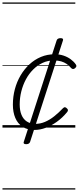

<svg xmlns="http://www.w3.org/2000/svg" viewBox="-20 -1030 637 1550"><path d="M259 19Q201 19 162 -6.5Q123 -32 103.5 -78Q84 -124 84 -185Q84 -250 100 -310Q116 -370 146 -421Q176 -472 217.5 -510.5Q259 -549 310.5 -570.5Q362 -592 422 -592Q461 -592 493.5 -581Q526 -570 551 -551.5Q576 -533 592 -510Q598 -501 596.5 -494Q595 -487 584 -478Q576 -472 568 -473Q560 -474 552 -483Q537 -501 518 -514Q499 -527 474 -534.5Q449 -542 415 -542Q366 -542 324 -522.5Q282 -503 247.5 -468.5Q213 -434 189 -389Q165 -344 152 -292Q139 -240 139 -187Q139 -138 153.5 -103Q168 -68 196 -49.5Q224 -31 265 -30Q305 -30 343 -46Q381 -62 417.5 -91Q454 -120 489 -157Q498 -166 506 -164Q514 -162 520 -155Q528 -149 528.5 -141Q529 -133 521 -124Q483 -78 438.5 -46.5Q394 -15 348.5 2Q303 19 259 19ZM191 134Q165 134 172 115L437 -703Q443 -722 469 -722Q495 -722 488 -703L223 115Q217 134 191 134ZM0 490H588V500H0ZM0 -20H588V0H0ZM0 -505H588V-500H0ZM0 -1010H588V-1000H0Z"/></svg>

Font: Playwrite US Trad Guides
Style: Regular
Weight: 400
Designer: Veronika Burian, José Scaglione
Foundry: TypeTogether
Version: Version 1.003